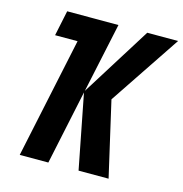

<svg xmlns="http://www.w3.org/2000/svg" viewBox="-106 -811 866 908"><g transform="rotate(15 327.5 -357.0)"><path d="M211 0 288 -364 359 0H506L422 -366L655 -714H504L290 -372L363 -714H112L86 -590H196L71 0Z"/></g></svg>

Font: Noto Sans UI Condensed ExtraBold
Style: Italic
Weight: 800
Width: 3
Designer: Monotype Design Team
Foundry: Monotype Imaging Inc.
Version: 1.001